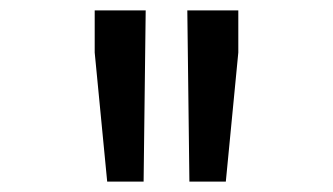

<svg xmlns="http://www.w3.org/2000/svg" viewBox="-20 -730 640 369"><path d="M344 -381 340 -710H438V-629L414 -381ZM186 -381 162 -629V-710H260L256 -381Z"/></svg>

Font: Txt Mono Medium
Style: Regular
Weight: 500
Monospace: yes
Designer: Open Source
Foundry: XRLN
Version: Version 1.0